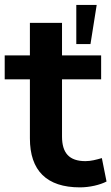

<svg xmlns="http://www.w3.org/2000/svg" viewBox="-23 -770 464 800"><path d="M310.1 10.7C350.6 10.7 393.6 0.5 420.9 -13.7L401.4 -111.3C377.9 -104.5 356 -98.6 333 -98.6C265.1 -98.6 235.4 -132.8 235.4 -201.2V-439.5H398.4V-539.1H235.4V-674.8H101.6V-539.1H-3.4V-439.5H101.6V-193.4C101.6 -59.1 171.4 10.7 310.1 10.7ZM354 -586.4 379.9 -749.5H294.9V-586.4Z"/></svg>

Font: Winston SemiBold
Style: Regular
Weight: 600
Designer: Vernon Adams, Kim Jin-seong, David Berlow, Cristiano Sobral
Foundry: The Winston Project Authors
Version: Version 3.004